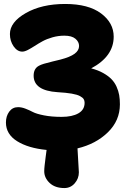

<svg xmlns="http://www.w3.org/2000/svg" viewBox="-20 -725 646 964"><path d="M303.2 219.2Q256.3 219.2 229.2 193.6Q202.1 168 202.1 134.8Q202.1 123 204.1 105.2Q206.1 87.4 209.2 63.2Q212.4 39.1 213.9 27.8Q122.1 19 65.9 -16.1Q9.8 -51.3 9.8 -109.9Q9.8 -142.1 26.4 -164.6Q43 -187 70.8 -187Q88.4 -187 107.9 -179.4Q127.4 -171.9 145 -162.6Q162.6 -153.3 200.7 -145.8Q238.8 -138.2 289.1 -138.2Q342.3 -138.2 373.5 -156Q404.8 -173.8 404.8 -209Q404.8 -219.7 400.1 -227.3Q395.5 -234.9 381.8 -242.4Q368.2 -250 340.1 -254.9Q312 -259.8 269 -262.2Q148.9 -270 148.9 -345.2Q148.9 -380.9 175.8 -395Q184.6 -399.9 200.4 -404.8Q216.3 -409.7 243.9 -416.3Q271.5 -422.9 283.2 -425.8Q332 -438.5 354.5 -455.1Q377 -471.7 377 -494.1Q377 -515.1 358.6 -530.5Q340.3 -545.9 303.2 -545.9Q272.5 -545.9 243.4 -537.6Q214.4 -529.3 193.1 -517.6Q171.9 -505.9 153.8 -494.1Q135.7 -482.4 119.6 -474.1Q103.5 -465.8 91.8 -465.8Q66.9 -465.8 48.3 -492.4Q29.8 -519 29.8 -554.2Q29.8 -613.8 109.6 -659.4Q189.5 -705.1 307.1 -705.1Q423.8 -705.1 487.3 -657.7Q550.8 -610.4 550.8 -541Q550.8 -441.9 438 -381.8Q472.7 -372.6 498.3 -358.2Q523.9 -343.8 539.8 -327.4Q555.7 -311 565.2 -289.8Q574.7 -268.6 578.4 -247.8Q582 -227.1 582 -201.2Q582 -119.6 521.7 -60.8Q461.4 -2 369.1 20Q370.1 46.4 373 87.6Q376 128.9 376 140.1Q376 171.4 355.2 195.3Q334.5 219.2 303.2 219.2Z"/></svg>

Font: Shantell Sans Bouncy
Style: Regular
Weight: 800
Designer: Stephen Nixon, Anya Danilova, Shantell Martin
Foundry: Arrow Type
Version: Version 1.006;[9816181b4]